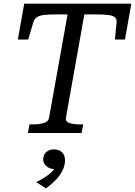

<svg xmlns="http://www.w3.org/2000/svg" viewBox="-20 -730 741 1054"><path d="M249 -82 351 -651H291Q248 -651 222 -648Q196 -645 182.5 -635.5Q169 -626 163 -608L135 -513H78L113 -710H701L666 -513H611L620 -608Q622 -626 610.5 -635.5Q599 -645 572.5 -648Q546 -651 503 -651H443L342 -84Q338 -62 361 -54.5Q384 -47 421 -47H437L428 0H133L142 -47H158Q195 -47 220 -54.5Q245 -62 249 -82ZM232 304 179 270Q205 257 227.5 242.5Q250 228 265.5 212.5Q281 197 284 181Q285 177 291.5 175.5Q298 174 304 175.5Q310 177 309 183Q309 189 302.5 194Q296 199 289 199Q254 199 235.5 183Q217 167 217 145Q217 121 233 105.5Q249 90 276 90Q304 90 320.5 106Q337 122 337 150Q337 175 325.5 201Q314 227 290.5 253Q267 279 232 304Z"/></svg>

Font: Roboto Serif 20pt
Style: Italic
Weight: 400
Italic angle: -10°
Designer: Greg Gazdowicz
Foundry: Commercial Type
Version: Version 1.008